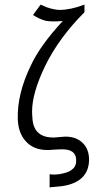

<svg xmlns="http://www.w3.org/2000/svg" viewBox="-20 -639 429 832"><path d="M366 54Q364 149 253 167Q220 171 195 173V116Q221 120 251.5 113Q282 106 294 94Q312 80 310 51Q307 8 250 8Q234 8 222 9L192 11Q124 13 89 -30Q59 -65 57 -123Q54 -233 114 -356Q154 -442 252 -548Q204 -544 178 -549Q151 -556 123 -574L156 -619Q158 -618 181 -608Q213 -597 237 -596Q286 -596 346 -619V-586Q236 -476 176 -354Q119 -236 119 -156Q119 -144 121 -120Q129 -43 212 -43Q217 -43 237 -45Q257 -47 263 -47Q310 -47 338 -20Q366 7 366 54Z"/></svg>

Font: GFS Neohellenic Rg
Style: Regular
Weight: 400
Designer: Takis Katsoulidis and George D. Matthiopoulos
Foundry: Takis Katsoulidis and George D. Matthiopoulos
Version: Version 1.0